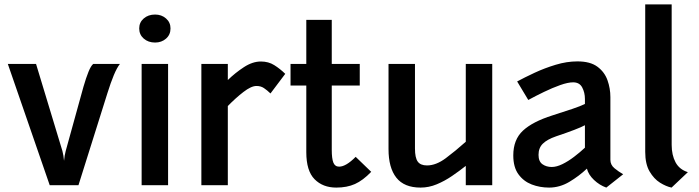

<svg xmlns="http://www.w3.org/2000/svg" viewBox="-20 -840 3170 871"><path d="M205.5 0 15.5 -550H143.5L263 -155.5Q268.5 -135 270.5 -110.5Q272.5 -134 278 -155L358.5 -446Q370.5 -487.5 381.5 -514.5Q392.5 -541.5 403 -550H524Q510.5 -533 496.2 -498.8Q482 -464.5 467.5 -418L336 0Z M683.5 -647Q652.5 -647 632 -665Q611.5 -683 611.5 -711Q611.5 -738.5 632 -756.2Q652.5 -774 683.5 -774Q713 -774 733.2 -756.2Q753.5 -738.5 753.5 -711Q753.5 -682.5 733.2 -664.8Q713 -647 683.5 -647ZM622.5 0V-550H742.5V0Z M893.5 0V-550H1013.5V-477Q1047 -509.5 1086.2 -535.2Q1125.5 -561 1163.5 -561Q1198 -561 1224.2 -544.5Q1250.5 -528 1274 -505L1207 -416Q1191.5 -431 1177.2 -440.5Q1163 -450 1143.5 -450Q1119.5 -450 1084 -422.5Q1048.5 -395 1013.5 -359V0Z M1505.5 11Q1444.5 11 1407 -27Q1369.5 -65 1369.5 -149.5V-452H1298V-550H1369.5V-750H1485V-550H1612V-452H1485V-160.5Q1485 -121 1492.2 -102.5Q1499.5 -84 1518.5 -84Q1549.5 -84 1593.5 -128.5L1664 -60.5Q1626.5 -21.5 1590.2 -5.2Q1554 11 1505.5 11Z M1888 11Q1813.5 11 1778 -34Q1742.5 -79 1742.5 -163.5V-550H1862.5V-166Q1862.5 -124.5 1875 -107Q1887.5 -89.5 1917 -89.5Q1958 -89.5 2002 -122.2Q2046 -155 2093 -197V-550H2213V0H2093V-87.5Q2064 -64.5 2030.8 -41.8Q1997.5 -19 1961.5 -4Q1925.5 11 1888 11Z M2471 11Q2429 11 2392 -3.2Q2355 -17.5 2331.8 -49.5Q2308.5 -81.5 2308.5 -135Q2308.5 -206.5 2352.2 -247.2Q2396 -288 2486 -316.5Q2538 -333 2576.5 -346Q2615 -359 2633.5 -368.5V-391Q2633.5 -420 2621.2 -443.2Q2609 -466.5 2580 -466.5Q2556.5 -466.5 2521.2 -454Q2486 -441.5 2447.8 -423Q2409.5 -404.5 2376.5 -386.5L2326 -470.5Q2359.5 -488.5 2405 -509.8Q2450.5 -531 2500.8 -546.2Q2551 -561.5 2599.5 -561.5Q2657.5 -561.5 2690 -537.5Q2722.5 -513.5 2735.8 -476.2Q2749 -439 2749 -399.5V-115Q2749 -92 2767.5 -76.8Q2786 -61.5 2807 -49.5L2730.5 11Q2699.5 0 2674.5 -23.8Q2649.5 -47.5 2642.5 -75Q2606.5 -41 2562.8 -15Q2519 11 2471 11ZM2483 -82.5Q2505 -82.5 2531.5 -95.5Q2558 -108.5 2584.5 -128.8Q2611 -149 2633.5 -170V-272Q2619.5 -264 2585 -250.8Q2550.5 -237.5 2502.5 -221.5Q2462 -207.5 2442.5 -188.2Q2423 -169 2423 -137.5Q2423 -107.5 2440.8 -95Q2458.5 -82.5 2483 -82.5Z M3026.5 11Q3002 6 2974.2 -11.2Q2946.5 -28.5 2926.8 -62.2Q2907 -96 2907 -151V-820H3027V-183Q3027 -136.5 3044.5 -103.8Q3062 -71 3100.5 -59Z"/></svg>

Font: Junction SemiBold
Style: Regular
Weight: 600
Designer: Caroline Hadilaksono
Foundry: Caroline Hadilaksono, Tyler Finck, The League of Moveable Type
Version: Version 2.000; ttfautohint (v1.8.3)